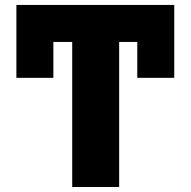

<svg xmlns="http://www.w3.org/2000/svg" viewBox="-20 -747 762 767"><path d="M676.1 -727.3V-436.1H528.4V-579.5H456V0H268.5V-579.5H193.2V-436.1H45.5V-727.3Z"/></svg>

Font: Karasuma Gothic
Style: Black
Weight: 900
Designer: Rasmus Andersson / Ryoko Nishizuka
Foundry: Genbu
Version: Version 1.00